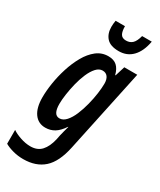

<svg xmlns="http://www.w3.org/2000/svg" viewBox="-269 -836 961 1154"><g transform="rotate(30 211.0 -259.0)"><path d="M105 240Q67 240 32.5 230.5Q-2 221 -24 208V112Q-3 127 33.5 139.5Q70 152 104 152Q152 152 179.5 122Q207 92 220 36L226 6Q229 -6 233.5 -24Q238 -42 244 -63H242Q216 -24 188 -7Q160 10 125 10Q76 10 48 -29Q20 -68 20 -140Q20 -185 28.5 -239.5Q37 -294 54.5 -349Q72 -404 98 -450Q124 -496 159.5 -524Q195 -552 241 -552Q279 -552 300.5 -532.5Q322 -513 332 -474H335L356 -542H446L324 33Q301 143 247 191.5Q193 240 105 240ZM171 -81Q196 -81 217 -104.5Q238 -128 253.5 -165Q269 -202 280 -245Q291 -288 296.5 -328Q302 -368 302 -397Q302 -427 289.5 -443.5Q277 -460 254 -460Q230 -460 210 -438Q190 -416 174.5 -380Q159 -344 149 -303Q139 -262 133.5 -223.5Q128 -185 128 -157Q128 -81 171 -81ZM278 -609Q219 -609 193 -638Q167 -667 167 -714Q167 -734 171 -758H236Q236 -722 246.5 -704Q257 -686 284 -686Q311 -686 328 -702.5Q345 -719 355 -758H422Q409 -686 372 -647.5Q335 -609 278 -609Z"/></g></svg>

Font: Noto Sans ExtraCondensed SemiBold
Style: Italic
Weight: 600
Width: 2
Italic angle: -12°
Designer: Monotype Design Team
Foundry: Monotype Imaging Inc.
Version: Version 2.013; ttfautohint (v1.8.4.7-5d5b)